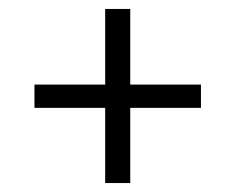

<svg xmlns="http://www.w3.org/2000/svg" viewBox="-20 -527 526 429"><path d="M215 -118V-286H57V-338H215V-507H271V-338H429V-286H271V-118Z"/></svg>

Font: Bricolage Grotesque 48pt ExtraLight
Style: Regular
Weight: 200
Designer: Mathieu Triay
Foundry: Atelier Triay
Version: Version 1.000; ttfautohint (v1.8.4.7-5d5b);gftools[0.9.32]